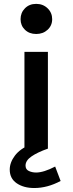

<svg xmlns="http://www.w3.org/2000/svg" viewBox="-20 -748 368 966"><path d="M103 0V-487H221V0ZM162 -577Q127.5 -577 105.5 -598.2Q83.5 -619.5 83.5 -651.5Q83.5 -684 105.5 -706.2Q127.5 -728.5 162 -728.5Q196.5 -728.5 219.5 -706.2Q242.5 -684 242.5 -651.5Q242.5 -619.5 219.5 -598.2Q196.5 -577 162 -577ZM285 162.5Q218.5 198 152.5 198Q99 198 64 174Q29 150 29 105.5Q29 69.5 54.8 35.2Q80.5 1 130.5 -19.5L220.5 0Q169 18 138.8 38.8Q108.5 59.5 108.5 85Q108.5 104.5 125 112.2Q141.5 120 161.5 120Q200 120 257.5 90Z"/></svg>

Font: Karla
Style: Bold
Weight: 700
Designer: Jonathan Pinhorn
Version: Version 2.004; ttfautohint (v1.8.4.7-5d5b);gftools[0.9.33]